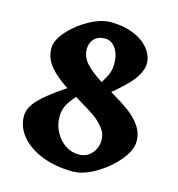

<svg xmlns="http://www.w3.org/2000/svg" viewBox="-127 -993 1029 1111"><g transform="rotate(15 388.0 -437.0)"><path d="M722 -255Q722 -201 670 -139Q618 -77 544.5 -34Q471 9 411 9Q307 9 226 -22.5Q145 -54 99.5 -108.5Q54 -163 54 -229Q54 -278 101 -328Q148 -378 255 -449Q184 -495 145 -542Q106 -589 106 -649Q106 -697 154.5 -752Q203 -807 272.5 -845Q342 -883 400 -883Q477 -883 537 -858.5Q597 -834 630 -792.5Q663 -751 663 -702Q660 -658 627 -612Q594 -566 505 -492V-494Q576 -452 619 -421Q662 -390 692 -348Q722 -306 722 -255ZM305 -697Q305 -650 339.5 -612Q374 -574 438 -534Q465 -578 473 -602Q481 -626 481 -657Q481 -711 456 -747Q431 -783 392 -783Q352 -783 328.5 -759Q305 -735 305 -697ZM524 -210Q524 -250 496 -284Q468 -318 430 -343.5Q392 -369 317 -413Q279 -370 266.5 -341Q254 -312 254 -278Q254 -229 276.5 -187Q299 -145 336 -120Q373 -95 416 -95H417Q465 -95 494.5 -129Q524 -163 524 -210Z"/></g></svg>

Font: Inknut Antiqua ExtraBold
Style: Regular
Weight: 800
Designer: Claus Eggers Sørensen
Foundry: Claus Eggers Sørensen
Version: Version 1.003; ttfautohint (v1.8.2) -l 8 -r 50 -G 200 -x 14 